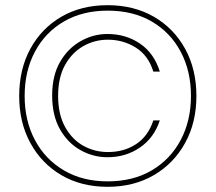

<svg xmlns="http://www.w3.org/2000/svg" viewBox="-20 -718 831 740"><path d="M395 2Q293 2 216.5 -43Q140 -88 97 -167Q54 -246 54 -348Q54 -451 97 -530Q140 -609 216.5 -653.5Q293 -698 395 -698Q496 -698 573 -653.5Q650 -609 693.5 -530Q737 -451 737 -348Q737 -246 693.5 -167Q650 -88 573 -43Q496 2 395 2ZM394 -112Q339 -112 290 -139.5Q241 -167 211 -220Q181 -273 181 -350Q181 -426 211 -478.5Q241 -531 290 -559Q339 -587 394 -587Q465 -587 519.5 -550Q574 -513 596 -442H571Q552 -504 503.5 -534.5Q455 -565 396 -565Q345 -565 301.5 -540.5Q258 -516 231 -468Q204 -420 204 -348Q204 -277 231 -228.5Q258 -180 301.5 -156Q345 -132 396 -132Q458 -132 504.5 -162.5Q551 -193 571 -254H596Q574 -187 519.5 -149.5Q465 -112 394 -112ZM395 -19Q493 -19 565 -61.5Q637 -104 676.5 -178.5Q716 -253 716 -348Q716 -444 676.5 -518.5Q637 -593 565 -635Q493 -677 395 -677Q298 -677 226 -635Q154 -593 114.5 -518.5Q75 -444 75 -348Q75 -253 114.5 -178.5Q154 -104 226 -61.5Q298 -19 395 -19Z"/></svg>

Font: DM Sans 20pt Thin
Style: Regular
Weight: 250
Version: Version 4.004;gftools[0.9.30]